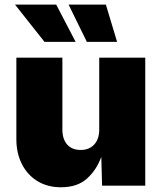

<svg xmlns="http://www.w3.org/2000/svg" viewBox="-20 -792 689 819"><path d="M240.2 6.8Q182.6 6.8 139.6 -19.5Q96.7 -45.9 73.2 -92.3Q49.8 -138.7 49.8 -198.2V-545.9H246.1V-239.3Q246.1 -198.7 266.6 -175.5Q287.1 -152.3 324.2 -152.3Q360.4 -152.3 381.8 -175.5Q403.3 -198.7 403.3 -239.3V-545.9H599.6V0H415.5L412.1 -123Q392.1 -67.4 351.1 -30.3Q310.1 6.8 240.2 6.8ZM169.9 -613.3 43.9 -772.5H219.7L302.7 -613.3ZM350.6 -613.3 272.5 -772.5H431.6L479.5 -613.3Z"/></svg>

Font: Inter Black
Style: Regular
Weight: 900
Designer: Rasmus Andersson
Foundry: rsms
Version: Version 4.000;git-a52131595